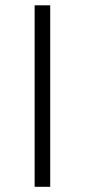

<svg xmlns="http://www.w3.org/2000/svg" viewBox="-20 -720 326 740"><path d="M173.5 0H113.5V-699.5H173.5Z"/></svg>

Font: Argentum Novus Light
Style: Regular
Weight: 300
Designer: Julieta Ulanovsky (font) & Cristiano Sobral (main changes)
Foundry: Julieta Ulanovsky (font) & Cristiano Sobral (main changes)
Version: Version 3.00;November 27, 2020;FontCreator 13.0.0.2655 64-bi